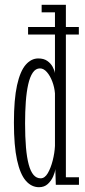

<svg xmlns="http://www.w3.org/2000/svg" viewBox="-20 -770 354 800"><path d="M97 -626V-657.5H308.5V-626ZM142.5 10Q111 10 87.5 -17Q64 -44 51 -103.2Q38 -162.5 38 -259Q38 -356 51 -414.8Q64 -473.5 87 -500Q110 -526.5 139.5 -526.5Q162.5 -526.5 177 -516.2Q191.5 -506 199.2 -491.8Q207 -477.5 209 -465.5V-718.5H153.5V-750H254.5V-31.5H309V0H212.5L210.5 -66Q209.5 -53 201.5 -34.8Q193.5 -16.5 179 -3.2Q164.5 10 142.5 10ZM149.5 -27Q166.5 -27 179 -48.2Q191.5 -69.5 199.5 -100.8Q207.5 -132 209 -162V-381Q207 -406 198 -430Q189 -454 175.5 -469.5Q162 -485 146.5 -485Q128.5 -485 116.5 -467.2Q104.5 -449.5 97.5 -418.2Q90.5 -387 87.5 -345.8Q84.5 -304.5 84.5 -256.5Q84.5 -199 88.2 -155.8Q92 -112.5 99.8 -84Q107.5 -55.5 119.8 -41.2Q132 -27 149.5 -27Z"/></svg>

Font: Imbue Thin 10pt ExtraLight
Style: Regular
Weight: 250
Version: Version 1.102